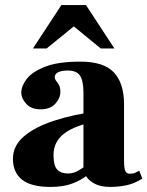

<svg xmlns="http://www.w3.org/2000/svg" viewBox="-20 -725 581 757"><path d="M415 12Q377 12 353.5 -0.5Q330 -13 319.5 -30Q309 -47 309 -60V-361Q309 -405 296 -426Q283 -447 246 -447Q233 -447 221.5 -444.5Q210 -442 203 -436Q196 -430 196 -421Q196 -413 201.5 -406Q207 -399 212.5 -389.5Q218 -380 218 -363Q218 -338 198 -316Q178 -294 140 -294Q103 -294 83.5 -315.5Q64 -337 64 -360Q64 -386 85.5 -414Q107 -442 158 -462Q209 -482 297 -482Q389 -482 429 -439.5Q469 -397 469 -314V-95Q469 -60 474.5 -50Q480 -40 491 -40Q505 -40 513.5 -44Q522 -48 529 -52L541 -21Q510 -1 478.5 5.5Q447 12 415 12ZM179 12Q103 12 67 -16.5Q31 -45 31 -99Q31 -150 74 -187Q117 -224 193 -249Q269 -274 369 -287V-249Q275 -231 233 -198.5Q191 -166 191 -114Q191 -72 205.5 -56.5Q220 -41 248 -41Q269 -41 288.5 -52Q308 -63 324 -77Q340 -91 349 -101L368 -74Q349 -54 324 -34Q299 -14 264 -1Q229 12 179 12ZM110 -534 222 -705H319L431 -534H377L271 -621L164 -534Z"/></svg>

Font: Frank Ruhl Libre Black
Style: Regular
Weight: 900
Designer: Yanek Iontef
Foundry: Fontef
Version: Version 6.004